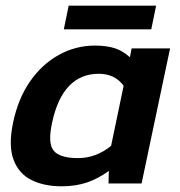

<svg xmlns="http://www.w3.org/2000/svg" viewBox="-20 -644 631 674"><path d="M204 -541 221 -624H528L511 -541ZM196 10Q135 10 90.5 -12Q46 -34 27.5 -83.5Q9 -133 26 -214Q44 -299 86 -359Q128 -419 187 -451.5Q246 -484 313 -484Q353 -484 382 -475Q411 -466 436 -443L442 -474H577L477 0H361L362 -44Q325 -17 285.5 -3.5Q246 10 196 10ZM254 -89Q317 -89 370 -132L414 -343Q383 -385 327 -385Q200 -385 163 -214Q147 -141 168.5 -115Q190 -89 254 -89Z"/></svg>

Font: Kanit Medium
Style: Italic
Weight: 500
Italic angle: -12°
Designer: Katatrad Team
Foundry: CadsonDemak
Version: Version 2.000; ttfautohint (v1.8.3)